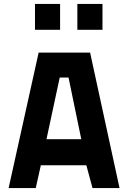

<svg xmlns="http://www.w3.org/2000/svg" viewBox="-20 -958 644 978"><path d="M23.9 0 176.8 -689.9H439L588.9 0H451.2L419.9 -116.2H188L162.1 0ZM284.2 -563 216.8 -249H394L329.1 -563ZM158.2 -806.2V-938H286.1V-806.2ZM374 -806.2V-938H502V-806.2Z"/></svg>

Font: TitilliumText25L
Style: 999 wt
Weight: 900
Designer: Accademia di Belle Arti di Urbino and others
Foundry: Accademia di Belle Arti di Urbino and others.
Version: Version 25.000